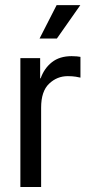

<svg xmlns="http://www.w3.org/2000/svg" viewBox="-20 -748 362 768"><path d="M61.5 0V-515.6H140.6V-434.6H142.6Q156.7 -474.6 187.5 -499Q218.3 -523.4 266.6 -523.4Q277.8 -523.4 287.4 -522.5Q296.9 -521.5 301.8 -520.5V-437.5Q296.9 -439 283 -441.2Q269 -443.4 251 -443.4Q208 -443.4 176.3 -413.1Q144.5 -382.8 144.5 -317.4V0ZM138.2 -593.8 206.5 -727.5H301.3L207.5 -593.8Z"/></svg>

Font: Inter Display
Style: Regular
Weight: 400
Designer: Rasmus Andersson
Foundry: rsms
Version: Version 4.000;git-37864ae